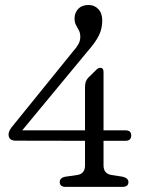

<svg xmlns="http://www.w3.org/2000/svg" viewBox="-20 -732 565 752"><path d="M313 -391Q313 -404 316.2 -412.5Q319.5 -421 325 -427L353.5 -455Q363.5 -466.5 373 -466.5Q385.5 -466.5 385.5 -450V-221.5H471.5Q494 -221.5 494 -201.5Q494 -180.5 471 -180.5H385.5V-84.5Q385.5 -51.5 417 -46.5L460 -40Q483 -34.5 483 -19Q483 0 459 0H237.5Q214 0 214 -19Q214 -36 236.5 -40L282 -46.5Q313 -51 313 -84.5V-180.5L42 -181Q13.5 -181 13.5 -205.5Q13.5 -221 32 -241.5L268 -533Q280.5 -546.5 287.5 -559.8Q294.5 -573 294.5 -588Q294.5 -602.5 289 -612.8Q283.5 -623 277.8 -633.5Q272 -644 272 -660Q272 -682 286.5 -697.2Q301 -712.5 327 -712.5Q350 -712.5 365.2 -696.2Q380.5 -680 380.5 -651.5Q380.5 -620.5 367.5 -593.5Q354.5 -566.5 323.5 -531.5L67 -221.5H313Z"/></svg>

Font: Fraunces 72pt SuperSoft Light
Style: Regular
Weight: 300
Version: Version 1.000;[0bf87f6ff]